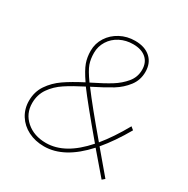

<svg xmlns="http://www.w3.org/2000/svg" viewBox="-159 -839 957 979"><g transform="rotate(30 319.0 -349.5)"><path d="M567 0 459 -126Q345 0 227 0Q175 0 133.5 -21Q92 -42 68.5 -79.5Q45 -117 45 -164Q45 -217 72.5 -257.5Q100 -298 142 -327Q184 -356 248 -389Q213 -440 201.5 -472Q190 -504 190 -542Q190 -585 213 -621Q236 -657 275.5 -678Q315 -699 362 -699Q420 -699 453 -669Q486 -639 486 -587Q486 -539 458 -502.5Q430 -466 389.5 -441Q349 -416 279 -381Q341 -298 460 -158Q512 -221 563 -312L580 -298Q528 -207 473 -142L582 -13ZM266 -398Q335 -432 373.5 -456Q412 -480 439 -512.5Q466 -545 466 -588Q466 -631 438.5 -655Q411 -679 362 -679Q320 -679 285 -661Q250 -643 230 -611Q210 -579 210 -541Q210 -505 220 -476.5Q230 -448 266 -398ZM446 -142Q311 -302 260 -371Q199 -340 158 -313Q117 -286 91 -248.5Q65 -211 65 -162Q65 -100 110.5 -60Q156 -20 227 -20Q339 -20 446 -142Z"/></g></svg>

Font: TypoPRO Montserrat
Style: Italic
Weight: 250
Italic angle: -11.3°
Designer: Julieta Ulanovsky
Foundry: Julieta Ulanovsky
Version: Version 6.001